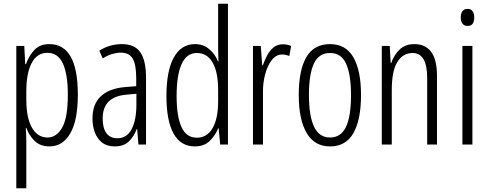

<svg xmlns="http://www.w3.org/2000/svg" viewBox="-20 -780 2638 1036"><path d="M246 -542Q400 -542 400 -270Q400 -130 359 -60Q318 10 247 10Q197 10 166.5 -20Q136 -50 122 -90H119Q120 -75 121 -56.5Q122 -38 122 -19V236H68V-532H111L116 -434H120Q137 -481 166.5 -511.5Q196 -542 246 -542ZM236 -495Q180 -495 151 -440Q122 -385 122 -289V-242Q122 -144 152.5 -91Q183 -38 236 -38Q285 -38 315.5 -91.5Q346 -145 346 -269Q346 -379 319.5 -437Q293 -495 236 -495Z M638 -542Q707 -542 737.5 -497.5Q768 -453 768 -360V0H727L720 -84H718Q703 -44 675.5 -17Q648 10 599 10Q557 10 530.5 -11Q504 -32 491.5 -66Q479 -100 479 -140Q479 -219 524.5 -261Q570 -303 654 -310L715 -315V-358Q715 -433 695.5 -464.5Q676 -496 632 -496Q611 -496 586.5 -489Q562 -482 534 -465L516 -507Q573 -542 638 -542ZM660 -269Q534 -257 534 -141Q534 -88 554.5 -61Q575 -34 613 -34Q665 -34 690.5 -83.5Q716 -133 716 -216V-274Z M1031 10Q955 10 916.5 -59.5Q878 -129 878 -262Q878 -398 918 -470Q958 -542 1032 -542Q1078 -542 1110 -514Q1142 -486 1156 -449H1159Q1158 -469 1157.5 -486Q1157 -503 1157 -520V-760H1210V0H1168L1160 -87H1157Q1141 -48 1111 -19Q1081 10 1031 10ZM1042 -37Q1097 -37 1127 -88.5Q1157 -140 1157 -233V-295Q1157 -390 1127.5 -442Q1098 -494 1042 -494Q987 -494 960 -434.5Q933 -375 933 -262Q933 -153 959 -95Q985 -37 1042 -37Z M1506 -541Q1516 -541 1528 -539Q1540 -537 1551 -532L1541 -478Q1534 -481 1523.5 -483.5Q1513 -486 1503 -486Q1470 -486 1446.5 -456Q1423 -426 1410.5 -378.5Q1398 -331 1399 -279V0H1345V-532H1387L1395 -427H1398Q1408 -456 1422 -482Q1436 -508 1456.5 -524.5Q1477 -541 1506 -541Z M1928 -267Q1928 -134 1887 -62Q1846 10 1761 10Q1677 10 1634.5 -62.5Q1592 -135 1592 -268Q1592 -401 1633 -471.5Q1674 -542 1761 -542Q1846 -542 1887 -470.5Q1928 -399 1928 -267ZM1647 -268Q1647 -155 1674.5 -96.5Q1702 -38 1761 -38Q1819 -38 1846.5 -94.5Q1874 -151 1874 -267Q1874 -376 1848 -435Q1822 -494 1761 -494Q1700 -494 1673.5 -436.5Q1647 -379 1647 -268Z M2216 -542Q2275 -542 2306.5 -500Q2338 -458 2338 -370V0H2285V-357Q2285 -428 2265 -461Q2245 -494 2207 -494Q2154 -494 2124 -445.5Q2094 -397 2094 -295V0H2040V-532H2083L2088 -440H2091Q2105 -482 2135.5 -512Q2166 -542 2216 -542Z M2503 -732Q2522 -732 2530.5 -719Q2539 -706 2539 -686Q2539 -640 2503 -640Q2485 -640 2475.5 -652.5Q2466 -665 2466 -686Q2466 -706 2475 -719Q2484 -732 2503 -732ZM2529 -532V0H2475V-532Z"/></svg>

Font: Noto Sans Lao UI ExtCond Light
Style: Regular
Weight: 300
Width: 2
Designer: Monotype Design Team
Foundry: Monotype Imaging Inc.
Version: Version 2.000; ttfautohint (v1.8.4.7-5d5b)